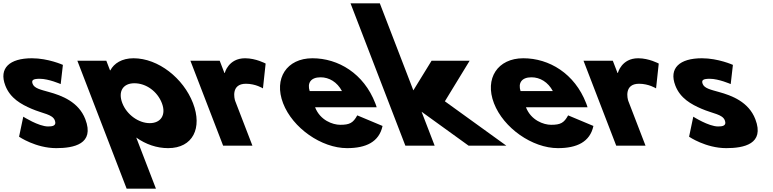

<svg xmlns="http://www.w3.org/2000/svg" viewBox="-113 -880 4673 1160"><path d="M79.6 -528C-55.4 -528 -121.3 -468 -80.8 -363C-51.2 -286 14.7 -250 77.1 -223C146.6 -193 203.8 -190 218.1 -153C231.2 -119 202.3 -116 177.3 -116C120.3 -116 27.6 -175 27.6 -175L2.2 -54C2.2 -54 102.8 15 226.8 15C331.8 15 460.5 -9 402.4 -160C361.9 -265 259.3 -303 183.2 -324C133.8 -338 94.7 -346 84.3 -373C75.1 -397 88.4 -404 127.4 -404C181.4 -404 253.7 -372 253.7 -372L267 -488C267 -488 178.6 -528 79.6 -528Z M1053 -257C995.2 -407 843.6 -528 693.6 -528C623.6 -528 575.5 -497 553.7 -455H551.7L529.4 -513H354.4L652.2 260H829.2L710.1 -49C767.9 -8 833.8 15 902.8 15C1052.8 15 1110.8 -107 1053 -257ZM865 -257C892.3 -186 858.6 -136 791.6 -136C725.6 -136 653.3 -186 626 -257C599 -327 629.8 -377 698.8 -377C770.8 -377 838 -327 865 -257Z M1235 0H1412L1308 -270C1303 -283 1280.9 -374 1372.9 -374C1431.9 -374 1475.7 -346 1475.7 -346L1491.9 -496C1491.9 -496 1433.6 -528 1367.6 -528C1266.6 -528 1244.9 -439 1244.9 -439H1242.9L1214.4 -513H1037.4Z M2162.6 -232C2161.3 -238 2157.1 -249 2154.4 -256C2085 -436 1930.6 -528 1774.6 -528C1619.6 -528 1539.6 -406 1597.4 -256C1654.8 -107 1828.8 15 1983.8 15C2097.8 15 2177.5 -22 2198.2 -119L2045.5 -183C2020.2 -137 1999.5 -126 1942.5 -126C1897.5 -126 1821.1 -153 1790.6 -232ZM1757.9 -330C1742.8 -377 1762.9 -413 1823.9 -413C1875.9 -413 1924.1 -384 1952.9 -330Z M2724.4 -513H2494.4L2384.3 -334L2181.7 -860H2004.7L2336 0H2513L2434 -205L2718 0H2946L2574.8 -268Z M3436.6 -232C3435.3 -238 3431.1 -249 3428.4 -256C3359 -436 3204.6 -528 3048.6 -528C2893.6 -528 2813.6 -406 2871.4 -256C2928.8 -107 3102.8 15 3257.8 15C3371.8 15 3451.5 -22 3472.2 -119L3319.5 -183C3294.2 -137 3273.5 -126 3216.5 -126C3171.5 -126 3095.1 -153 3064.6 -232ZM3031.9 -330C3016.8 -377 3036.9 -413 3097.9 -413C3149.9 -413 3198.1 -384 3226.9 -330Z M3610 0H3787L3683 -270C3678 -283 3655.9 -374 3747.9 -374C3806.9 -374 3850.7 -346 3850.7 -346L3866.9 -496C3866.9 -496 3808.6 -528 3742.6 -528C3641.6 -528 3619.9 -439 3619.9 -439H3617.9L3589.4 -513H3412.4Z M4127.6 -528C3992.6 -528 3926.7 -468 3967.2 -363C3996.8 -286 4062.7 -250 4125.1 -223C4194.6 -193 4251.8 -190 4266.1 -153C4279.2 -119 4250.3 -116 4225.3 -116C4168.3 -116 4075.6 -175 4075.6 -175L4050.2 -54C4050.2 -54 4150.8 15 4274.8 15C4379.8 15 4508.5 -9 4450.4 -160C4409.9 -265 4307.3 -303 4231.2 -324C4181.8 -338 4142.7 -346 4132.3 -373C4123.1 -397 4136.4 -404 4175.4 -404C4229.4 -404 4301.7 -372 4301.7 -372L4315 -488C4315 -488 4226.6 -528 4127.6 -528Z"/></svg>

Font: Hussar
Style: BdOpOblFour
Weight: 700
Foundry: Cannot Into Space Fonts
Version: Version 2.00